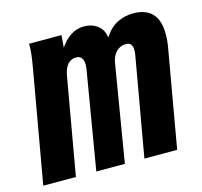

<svg xmlns="http://www.w3.org/2000/svg" viewBox="-104 -655 791 750"><g transform="rotate(-15 291.0 -280.0)"><path d="M72 -550H203L199 -500Q218 -528.5 242.5 -544.2Q267 -560 295 -560Q329.5 -560 351.8 -542Q374 -524 377 -493.5Q400.5 -529.5 430.2 -544.5Q460 -559.5 496 -559.5Q545 -559.5 571.2 -532.2Q597.5 -505 597.5 -448.5Q597.5 -420.5 592 -391L523.5 0H391L461 -398.5Q463 -409 463 -419.5Q463 -451 437 -451Q413.5 -451 397.5 -434.8Q381.5 -418.5 377 -391.5L312 0H196.5L263 -396Q264.5 -406 264.5 -414Q264.5 -432 257 -441.5Q249.5 -451 235.5 -451Q193.5 -451 182.5 -390.5L114 0H-18L61 -448.5Q66.5 -480 69.5 -503.8Q72.5 -527.5 72 -550Z"/></g></svg>

Font: JuliaMono ExtraBold
Style: Italic
Weight: 800
Italic angle: -9°
Monospace: yes
Designer: cormullion
Foundry: corm
Version: Version 0.057; ttfautohint (v1.8.4)